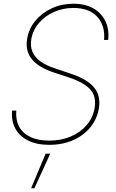

<svg xmlns="http://www.w3.org/2000/svg" viewBox="-20 -758 618 1019"><path d="M241.2 10.7Q175.3 10.7 129.2 -12.2Q83 -35.2 61 -76.2Q39.1 -117.2 44.4 -170.9H66.4Q62.5 -122.1 81.5 -86.2Q100.6 -50.3 141.4 -31Q182.1 -11.7 241.7 -11.7Q305.2 -11.7 356.2 -33.7Q407.2 -55.7 440.4 -94.7Q473.6 -133.8 482.4 -185.5Q488.8 -224.6 477.3 -253.9Q465.8 -283.2 433.1 -305.9Q400.4 -328.6 343.3 -347.7L265.1 -373.5Q184.1 -400.4 148.7 -444.3Q113.3 -488.3 124 -551.8Q132.8 -605.5 167.7 -647.7Q202.6 -689.9 255.4 -714.1Q308.1 -738.3 369.6 -738.3Q432.1 -738.3 475.6 -713.4Q519 -688.5 539.6 -645.3Q560.1 -602.1 554.2 -545.9H532.2Q539.1 -621.6 496.3 -668.7Q453.6 -715.8 369.1 -715.8Q314 -715.8 266.1 -694.3Q218.3 -672.9 186.3 -635.5Q154.3 -598.1 146 -549.8Q140.1 -513.2 151.9 -484.1Q163.6 -455.1 193.8 -432.9Q224.1 -410.6 273.4 -394.5L352.1 -368.2Q396.5 -353.5 428 -335.4Q459.5 -317.4 478.3 -294.9Q497.1 -272.5 503.7 -244.9Q510.3 -217.3 504.9 -183.6Q495.6 -127 460 -83Q424.3 -39.1 368.4 -14.2Q312.5 10.7 241.2 10.7ZM145 241.2 222.2 57.6H246.6L162.6 241.2Z"/></svg>

Font: Inter 24pt Thin
Style: Italic
Weight: 250
Italic angle: -9.3988°
Version: Version 4.001;git-66647c0bb